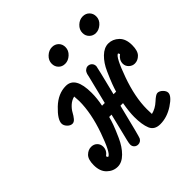

<svg xmlns="http://www.w3.org/2000/svg" viewBox="-161 -753 901 901"><g transform="rotate(-45 289.0 -303.0)"><path d="M51.8 -80.1Q51.8 -118.2 67.9 -134Q84 -149.9 104 -149.9Q122.1 -149.9 133.5 -138.4Q145 -127 145 -109.9Q145 -85 122.1 -68.8Q126 -60.1 127 -60.1H128.9Q147.9 -65.9 182.4 -163.6Q216.8 -261.2 216.8 -340.8Q216.8 -350.6 214.8 -373Q194.8 -368.2 179.4 -354Q164.1 -339.8 156.5 -325.4Q148.9 -311 139.4 -299.6Q129.9 -288.1 119.1 -288.1Q106 -288.1 94.5 -300Q83 -312 83 -325.2Q83 -352.1 127 -394Q170.9 -436 222.2 -436Q285.2 -436 285.2 -327.1Q285.2 -290 276.9 -250H294.9Q295.9 -255.9 330.1 -392.1L331.1 -397Q332 -401.9 333 -405Q334 -408.2 336.4 -413.1Q338.9 -418 342 -420.9Q345.2 -423.8 350.1 -426.5Q355 -429.2 360.8 -429.2Q373 -429.2 381.1 -421.1Q389.2 -413.1 389.2 -399.9Q389.2 -395 353 -250H370.1Q375 -267.1 383.1 -288.6Q391.1 -310.1 408 -348.1Q424.8 -386.2 450.4 -411.1Q476.1 -436 503.9 -436Q532.7 -436 555.4 -414.6Q578.1 -393.1 578.1 -351.1Q578.1 -313 562 -296.9Q545.9 -280.8 525.9 -280.8Q509.8 -280.8 497.3 -292.5Q484.9 -304.2 484.9 -320.8Q484.9 -344.7 507.8 -361.8Q504.9 -369.6 502.9 -370.1H502Q483.9 -364.3 449 -266.6Q414.1 -168.9 414.1 -89.8Q414.1 -67.9 415 -57.1Q443.8 -64 468 -86.4Q492.2 -108.9 502.9 -108.9Q516.1 -108.9 528.1 -96.9Q540 -85 540 -73.2Q540 -51.3 497.1 -23.2Q454.1 4.9 409.2 4.9Q371.1 4.9 358.6 -25.1Q346.2 -55.2 346.2 -106Q346.2 -139.2 355 -189H337.9Q296.9 -22 293 -16.1Q284.2 -1 268.1 -1Q256.8 -1 249 -8.5Q241.2 -16.1 241.2 -27.8Q241.2 -35.6 245.6 -53.7Q250 -71.8 260 -112.3Q270 -152.8 278.8 -189H263.2Q258.3 -169.9 250.7 -148.9Q243.2 -127.9 225.1 -87.4Q207 -46.9 180.9 -21Q154.8 4.9 127 4.9Q97.2 4.9 74.5 -17.1Q51.8 -39.1 51.8 -80.1ZM249 -556.2Q249 -578.1 266.6 -594.5Q284.2 -610.8 305.2 -610.8Q324.2 -610.8 337.2 -598.4Q350.1 -585.9 350.1 -565.9Q350.1 -543.9 332.5 -527.6Q314.9 -511.2 293.9 -511.2Q273.9 -511.2 261.5 -524.2Q249 -537.1 249 -556.2ZM453.1 -556.2Q453.1 -578.1 470.5 -594.5Q487.8 -610.8 508.8 -610.8Q528.8 -610.8 541.5 -597.9Q554.2 -585 554.2 -565.9Q554.2 -543 536.1 -527.1Q518.1 -511.2 498 -511.2Q479 -511.2 466.1 -524.2Q453.1 -537.1 453.1 -556.2Z"/></g></svg>

Font: CMU Typewriter Text
Style: Italic
Weight: 500
Italic angle: -14.04°
Version: Version 0.7.0